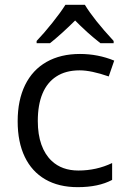

<svg xmlns="http://www.w3.org/2000/svg" viewBox="-20 -771 528 801"><path d="M53.7 -265.1Q53.7 -353 84.7 -416.3Q115.7 -479.5 174.3 -512.7Q232.9 -545.9 313.5 -545.9Q388.7 -545.9 456.5 -518.1L433.6 -452.1Q360.4 -477.5 312.5 -477.5Q253.9 -477.5 214.8 -451.7Q176.8 -427.2 157.2 -380.4Q137.7 -333.5 137.7 -266.1Q137.7 -210 152.6 -168Q167.5 -126 195.8 -99.6Q238.3 -59.6 307.1 -59.6Q382.3 -59.6 447.8 -90.8V-20.5Q391.1 9.8 304.2 9.8Q225.1 9.8 168.9 -22.7Q112.8 -55.2 83.3 -116.7Q53.7 -178.2 53.7 -265.1ZM252.9 -751H334Q370.6 -690.4 454.1 -600.1V-590.8H398.9Q365.7 -617.2 344.2 -636.7Q310.1 -668 293.5 -685.5Q269 -661.1 240.7 -635.3Q206.5 -604.5 188.5 -590.8H132.8V-600.1Q164.1 -632.8 198.7 -676.3Q233.4 -719.7 252.9 -751Z"/></svg>

Font: Viking Open Sans
Style: Regular
Weight: 400
Foundry: Ascender Corporation
Version: Version 2.001